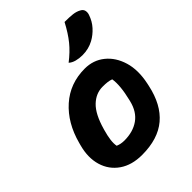

<svg xmlns="http://www.w3.org/2000/svg" viewBox="-232 -933 1065 1065"><g transform="rotate(-45 300.0 -401.0)"><path d="M363 -552Q430 -552 479 -512.5Q528 -473 548.5 -404.5Q569 -336 550 -247L547 -233Q521 -111 448 -49.5Q375 12 250 12Q170 12 116.5 -25Q63 -62 44 -125.5Q25 -189 46 -267L50 -282Q83 -406 165 -479Q247 -552 363 -552ZM362 -411Q310 -411 268.5 -371.5Q227 -332 201 -241L199 -234Q189 -199 185.5 -171.5Q182 -144 186 -124Q209 -114 237 -114Q305 -114 351 -146.5Q397 -179 413 -245L415 -253Q438 -347 429 -402Q416 -407 400.5 -409Q385 -411 362 -411ZM467 -814Q507 -814 531 -811Q555 -808 573 -798Q589 -790 592.5 -776Q596 -762 591 -747Q578 -708 552.5 -680Q527 -652 496 -635Q456 -613 407 -613Q382 -613 359.5 -619Q337 -625 323 -638Q371 -675 403.5 -715Q436 -755 467 -814Z"/></g></svg>

Font: Recursive Mn Csl St XBd
Style: Italic
Weight: 800
Italic angle: -15°
Monospace: yes
Version: Version 1.079;hotconv 1.0.112;makeotfexe 2.5.65598; ttfautoh